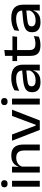

<svg xmlns="http://www.w3.org/2000/svg" viewBox="1291 -2005 727 3349"><g transform="rotate(-90 1654.5 -330.5)"><path d="M72.5 0V-484H175.5V0ZM124 -561.5Q92.5 -561.5 77.2 -576.2Q62 -591 62 -617V-619Q62 -645 77.2 -659.8Q92.5 -674.5 124 -674.5Q155 -674.5 170.5 -659.8Q186 -645 186 -619V-617Q186 -591 170.5 -576.2Q155 -561.5 124 -561.5Z M704 0V-277Q704 -316.5 692 -346.8Q680 -377 652.2 -394Q624.5 -411 576.5 -411Q532.5 -411 500 -396Q467.5 -381 447.2 -355.2Q427 -329.5 418.5 -297.5L403 -373H424Q434 -406.5 457.5 -434.8Q481 -463 520 -480Q559 -497 615.5 -497Q684 -497 726 -472.5Q768 -448 787.8 -401.2Q807.5 -354.5 807.5 -288V0ZM319 0V-484H422.5L418.5 -357L422.5 -347.5V0Z M1152.5 -71 1306.5 -484H1415.5L1228 0H1063L874.5 -484H983.5L1138.5 -71Z M1506 0V-484H1609V0ZM1557.5 -561.5Q1526 -561.5 1510.8 -576.2Q1495.5 -591 1495.5 -617V-619Q1495.5 -645 1510.8 -659.8Q1526 -674.5 1557.5 -674.5Q1588.5 -674.5 1604 -659.8Q1619.5 -645 1619.5 -619V-617Q1619.5 -591 1604 -576.2Q1588.5 -561.5 1557.5 -561.5Z M2098 0 2102 -127.5 2099 -146V-277.5L2099.5 -298Q2099.5 -355.5 2064.2 -384Q2029 -412.5 1953.5 -412.5Q1890.5 -412.5 1838.5 -396Q1786.5 -379.5 1745 -358.5L1755.5 -444.5Q1778.5 -457 1810 -469.2Q1841.5 -481.5 1881.5 -489.5Q1921.5 -497.5 1969.5 -497.5Q2034 -497.5 2078.5 -482.8Q2123 -468 2150 -440.8Q2177 -413.5 2189 -376.5Q2201 -339.5 2201 -295V0ZM1895.5 12.5Q1812 12.5 1766.5 -24Q1721 -60.5 1721 -128V-137.5Q1721 -211 1772.5 -245.2Q1824 -279.5 1931.5 -290.5L2110 -308.5L2113.5 -236.5L1941.5 -218.5Q1876 -211.5 1850 -195.5Q1824 -179.5 1824 -145.5V-140Q1824 -107.5 1849.8 -90Q1875.5 -72.5 1926 -72.5Q1976 -72.5 2012.2 -87.8Q2048.5 -103 2071 -128.2Q2093.5 -153.5 2101.5 -183.5L2116 -111.5H2096.5Q2087 -78.5 2064.2 -50.2Q2041.5 -22 2000.8 -4.8Q1960 12.5 1895.5 12.5Z M2541 11.5Q2472 11.5 2431 -8.2Q2390 -28 2371.8 -68.2Q2353.5 -108.5 2353.5 -168.5V-434.5H2456V-180Q2456 -126.5 2481 -101.2Q2506 -76 2566.5 -76Q2603 -76 2637 -83.8Q2671 -91.5 2700 -105.5L2690 -17.5Q2661 -4 2622.5 3.8Q2584 11.5 2541 11.5ZM2264 -396V-477H2697L2687 -396ZM2354.5 -468 2354 -607 2457 -618 2453 -468Z M3144 0 3148 -127.5 3145 -146V-277.5L3145.5 -298Q3145.5 -355.5 3110.2 -384Q3075 -412.5 2999.5 -412.5Q2936.5 -412.5 2884.5 -396Q2832.5 -379.5 2791 -358.5L2801.5 -444.5Q2824.5 -457 2856 -469.2Q2887.5 -481.5 2927.5 -489.5Q2967.5 -497.5 3015.5 -497.5Q3080 -497.5 3124.5 -482.8Q3169 -468 3196 -440.8Q3223 -413.5 3235 -376.5Q3247 -339.5 3247 -295V0ZM2941.5 12.5Q2858 12.5 2812.5 -24Q2767 -60.5 2767 -128V-137.5Q2767 -211 2818.5 -245.2Q2870 -279.5 2977.5 -290.5L3156 -308.5L3159.5 -236.5L2987.5 -218.5Q2922 -211.5 2896 -195.5Q2870 -179.5 2870 -145.5V-140Q2870 -107.5 2895.8 -90Q2921.5 -72.5 2972 -72.5Q3022 -72.5 3058.2 -87.8Q3094.5 -103 3117 -128.2Q3139.5 -153.5 3147.5 -183.5L3162 -111.5H3142.5Q3133 -78.5 3110.2 -50.2Q3087.5 -22 3046.8 -4.8Q3006 12.5 2941.5 12.5Z"/></g></svg>

Font: Anek Gurmukhi Medium SemiExpanded
Style: Regular
Weight: 500
Width: 6
Version: Version 1.003